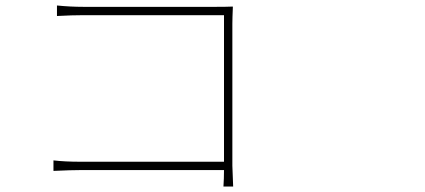

<svg xmlns="http://www.w3.org/2000/svg" viewBox="-20 -681 1540 696"><path d="M825.2 -4.9H790Q792 -34.2 792 -64.5H272.5Q238.3 -64.5 173.8 -61.5V-99.6Q214.8 -94.7 271.5 -94.7H792V-626H283.2Q242.2 -626 186.5 -623V-661.1Q235.4 -656.2 282.2 -656.2H762.7Q800.8 -656.2 824.2 -657.2Q822.3 -614.3 822.3 -594.7V-80.1Z"/></svg>

Font: Bpmf Zihi Sans ExtraLight
Style: ExtraLight
Weight: 250
Foundry: But Ko
Version: Version 1.320